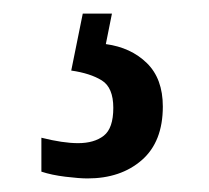

<svg xmlns="http://www.w3.org/2000/svg" viewBox="-20 -29 308 283"><path d="M109 234Q97 234 76.5 231.5Q56 229 41 224V174Q73 182 95 182Q119 182 133 171Q147 160 147 130Q147 100 130 89.5Q113 79 85 75L102 -9H145L136 36Q173 41 196.5 64Q220 87 220 128Q220 180 189 207Q158 234 109 234Z"/></svg>

Font: Noto Serif Myanmar ExtraCondensed SemiBold
Style: Regular
Weight: 600
Width: 2
Designer: Ben Mitchell and the Monotype Design Team
Foundry: Monotype Imaging Inc.
Version: Version 2.106; ttfautohint (v1.8.4.7-5d5b)